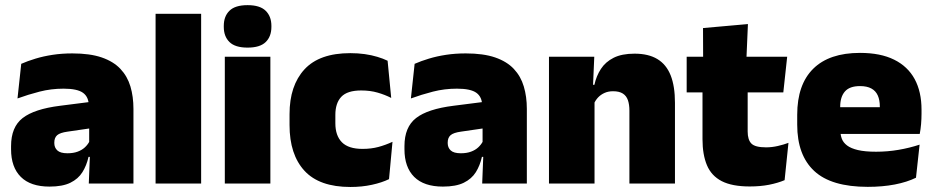

<svg xmlns="http://www.w3.org/2000/svg" viewBox="-20 -713 3629 746"><path d="M325 0 330 -126 326.5 -130.5V-283.5L325 -301.5Q325 -336 302.8 -352.2Q280.5 -368.5 227 -368.5Q178.5 -368.5 133.8 -357Q89 -345.5 48 -330.5L62.5 -465Q87.5 -476 118 -485.2Q148.5 -494.5 184.5 -500Q220.5 -505.5 261 -505.5Q329.5 -505.5 375.2 -489.8Q421 -474 448 -445.2Q475 -416.5 486.8 -377Q498.5 -337.5 498.5 -290V0ZM172.5 12Q98.5 12 60.8 -25.8Q23 -63.5 23 -133V-145.5Q23 -219.5 68.2 -254.5Q113.5 -289.5 213 -302L338.5 -318L349 -217L242.5 -201.5Q213.5 -197.5 202.2 -187.8Q191 -178 191 -159V-157Q191 -139.5 202.8 -128.5Q214.5 -117.5 242 -117.5Q265 -117.5 281.8 -123.8Q298.5 -130 309.8 -140.5Q321 -151 327.5 -163.5L352.5 -103.5H324Q316.5 -70 300.2 -44Q284 -18 253.5 -3Q223 12 172.5 12Z M584.5 0V-659.5H761.5V0Z M853.5 0V-492.5H1030.5V0ZM942 -528Q893.5 -528 871.5 -549.8Q849.5 -571.5 849.5 -608.5V-612.5Q849.5 -649.5 871.5 -671.2Q893.5 -693 942 -693Q990 -693 1012.2 -671.2Q1034.5 -649.5 1034.5 -612.5V-608.5Q1034.5 -571 1012.2 -549.5Q990 -528 942 -528Z M1341.5 13.5Q1221 13.5 1163 -49.5Q1105 -112.5 1105 -227V-269.5Q1105 -380.5 1163 -443.5Q1221 -506.5 1341 -506.5Q1370.5 -506.5 1397 -502.8Q1423.5 -499 1446 -492.2Q1468.5 -485.5 1486 -477L1500 -332.5Q1475.5 -345 1447 -353.2Q1418.5 -361.5 1383.5 -361.5Q1329.5 -361.5 1306.2 -337Q1283 -312.5 1283 -266.5V-234Q1283 -186 1308.5 -160.2Q1334 -134.5 1388.5 -134.5Q1422.5 -134.5 1450.2 -142Q1478 -149.5 1505 -162L1491.5 -17Q1464 -3.5 1425 5Q1386 13.5 1341.5 13.5Z M1853.5 0 1858.5 -126 1855 -130.5V-283.5L1853.5 -301.5Q1853.5 -336 1831.2 -352.2Q1809 -368.5 1755.5 -368.5Q1707 -368.5 1662.2 -357Q1617.5 -345.5 1576.5 -330.5L1591 -465Q1616 -476 1646.5 -485.2Q1677 -494.5 1713 -500Q1749 -505.5 1789.5 -505.5Q1858 -505.5 1903.8 -489.8Q1949.5 -474 1976.5 -445.2Q2003.5 -416.5 2015.2 -377Q2027 -337.5 2027 -290V0ZM1701 12Q1627 12 1589.2 -25.8Q1551.5 -63.5 1551.5 -133V-145.5Q1551.5 -219.5 1596.8 -254.5Q1642 -289.5 1741.5 -302L1867 -318L1877.5 -217L1771 -201.5Q1742 -197.5 1730.8 -187.8Q1719.5 -178 1719.5 -159V-157Q1719.5 -139.5 1731.2 -128.5Q1743 -117.5 1770.5 -117.5Q1793.5 -117.5 1810.2 -123.8Q1827 -130 1838.2 -140.5Q1849.5 -151 1856 -163.5L1881 -103.5H1852.5Q1845 -70 1828.8 -44Q1812.5 -18 1782 -3Q1751.5 12 1701 12Z M2425.5 0V-283Q2425.5 -306.5 2419.8 -323.5Q2414 -340.5 2400 -349.5Q2386 -358.5 2362 -358.5Q2343.5 -358.5 2329 -352Q2314.5 -345.5 2304.2 -334.8Q2294 -324 2288 -310.5L2261 -383.5H2289.5Q2297 -418 2314.8 -445.2Q2332.5 -472.5 2364.2 -488.5Q2396 -504.5 2445.5 -504.5Q2499.5 -504.5 2534.2 -483.5Q2569 -462.5 2585.8 -420.2Q2602.5 -378 2602.5 -313.5V0ZM2113 0V-492.5H2289L2283.5 -366L2290 -348V0Z M2893 11.5Q2824.5 11.5 2784.2 -9.2Q2744 -30 2726.8 -71Q2709.5 -112 2709.5 -172V-436H2885V-202Q2885 -170 2899.5 -155.2Q2914 -140.5 2956.5 -140.5Q2979.5 -140.5 3002.2 -145.8Q3025 -151 3043.5 -158L3028.5 -13Q3002.5 -2 2968.5 4.8Q2934.5 11.5 2893 11.5ZM2648 -354V-492.5H3038.5L3023.5 -354ZM2712 -480.5 2711.5 -604 2886 -619.5 2880 -480.5Z M3351.5 13Q3210 13 3143.8 -48.5Q3077.5 -110 3077.5 -228.5V-267Q3077.5 -384.5 3139.8 -446Q3202 -507.5 3321.5 -507.5Q3401 -507.5 3454 -481.2Q3507 -455 3533.8 -405.8Q3560.5 -356.5 3560.5 -287V-271.5Q3560.5 -251.5 3558.8 -230.8Q3557 -210 3553.5 -192.5H3395Q3397 -223 3397.8 -250Q3398.5 -277 3398.5 -298.5Q3398.5 -324.5 3390.5 -342.2Q3382.5 -360 3365.5 -369.2Q3348.5 -378.5 3321.5 -378.5Q3281 -378.5 3262.8 -357.5Q3244.5 -336.5 3244.5 -298V-253.5L3245.5 -234.5V-203.5Q3245.5 -188 3251 -173.5Q3256.5 -159 3271.2 -147.8Q3286 -136.5 3313.2 -130Q3340.5 -123.5 3384 -123.5Q3428.5 -123.5 3471 -130.8Q3513.5 -138 3553 -151L3539 -22.5Q3504.5 -5.5 3456.8 3.8Q3409 13 3351.5 13ZM3171 -192.5V-296.5H3518V-192.5Z"/></svg>

Font: Anek Odia ExtraBold
Style: Regular
Weight: 800
Designer: Yesha Goshar & Mahesh Sahu (Odia), Yesha Goshar (Latin)
Foundry: Ek Type
Version: Version 1.003